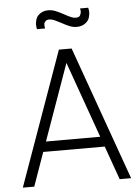

<svg xmlns="http://www.w3.org/2000/svg" viewBox="-61 -982 744 1029"><g transform="rotate(-5 311.0 -467.5)"><path d="M383 -833Q363.5 -833 344.8 -840.5Q326 -848 300 -862.5Q278.5 -874 265 -879.8Q251.5 -885.5 239 -885.5Q226 -885.5 218.8 -878.5Q211.5 -871.5 211 -865Q210.5 -858.5 210.5 -856.5Q210.5 -848 213 -839.5H169Q166 -852.5 166 -864.5Q166 -876.5 171 -893Q176 -909.5 194 -922.2Q212 -935 237.5 -935Q257.5 -935 276.5 -927.5Q295.5 -920 322 -905.5Q343.5 -893.5 356.8 -888Q370 -882.5 382.5 -882.5Q400 -882.5 405.5 -893.2Q411 -904 411 -913.5Q411 -921 408.5 -930H452.5Q456 -917 456 -905Q456 -893 451 -876.2Q446 -859.5 427.8 -846.2Q409.5 -833 383 -833ZM602 0H540.5L476 -181H145L81 0H19.5L276.5 -720H345ZM456.5 -235.5 310.5 -645.5 164.5 -235.5Z"/></g></svg>

Font: Vela Sans Light
Style: Regular
Weight: 300
Designer: Principal design: Mikhail Sharanda - project Manrope.
Design modification: Ravid Balaliev
Foundry: Mikhail Sharanda
Version: Version 1.001